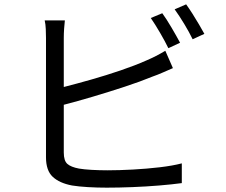

<svg xmlns="http://www.w3.org/2000/svg" viewBox="-20 -844 1040 885"><path d="M810 -647 756 -622Q741 -653 718 -692.5Q695 -732 675 -761L728 -783Q747 -757 770.5 -717Q794 -677 810 -647ZM274 -361V-141Q274 -103 290.5 -88.5Q307 -74 344 -67Q367 -63 403 -61Q439 -59 476 -59Q529 -59 593 -62.5Q657 -66 716.5 -73Q776 -80 818 -91V0Q774 6 714 11Q654 16 590 18.5Q526 21 472 21Q428 21 385.5 18.5Q343 16 312 11Q254 0 223 -29Q192 -58 192 -119V-669Q192 -687 191 -710Q190 -733 186 -750H279Q277 -733 275.5 -711.5Q274 -690 274 -669V-443Q333 -458 401.5 -477.5Q470 -497 536 -519.5Q602 -542 654 -565Q699 -584 742 -610L777 -530Q756 -521 731 -510Q706 -499 683 -491Q627 -468 555.5 -444.5Q484 -421 410 -399Q336 -377 274 -361ZM785 -801 838 -824Q851 -806 867 -781Q883 -756 897.5 -731Q912 -706 922 -688L868 -663Q852 -696 829 -734Q806 -772 785 -801Z"/></svg>

Font: Noto IKEA Simplified Chinese
Style: Regular
Weight: 400
Designer: Monotype Design Team
Foundry: Monotype Imaging Inc.
Version: Version 1.100